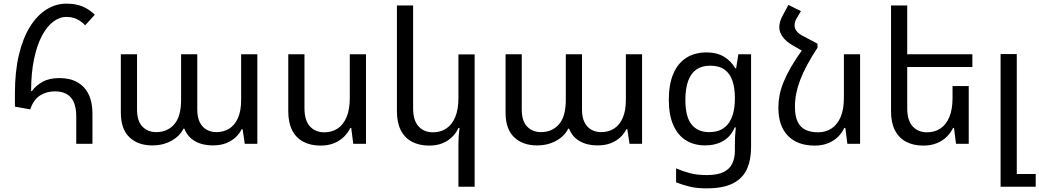

<svg xmlns="http://www.w3.org/2000/svg" viewBox="-20 -790 5711 1055"><path d="M399 0V-150Q399 -220 369.5 -254Q340 -288 282 -288Q235 -288 199.5 -265Q164 -242 146 -189L62 -204V-277Q62 -397 84 -489Q106 -581 145 -643.5Q184 -706 235.5 -738Q287 -770 345 -770Q395 -770 432 -755Q469 -740 501 -709L448 -651Q426 -674 401 -685.5Q376 -697 345 -697Q307 -697 272 -670.5Q237 -644 210 -592.5Q183 -541 167 -465Q151 -389 151 -290L155 -289Q177 -320 214 -340.5Q251 -361 307 -361Q364 -361 404.5 -338.5Q445 -316 466.5 -272.5Q488 -229 488 -166V0Z M817 9Q738 9 691 -36Q644 -81 644 -171V-492H733V-188Q733 -125 762.5 -94.5Q792 -64 838 -64Q900 -64 937.5 -107Q975 -150 975 -241V-492H1064V-188Q1064 -146 1077.5 -118.5Q1091 -91 1115 -77.5Q1139 -64 1169 -64Q1209 -64 1239.5 -83Q1270 -102 1287.5 -141.5Q1305 -181 1305 -241V-492H1394V0H1325L1313 -80H1308Q1296 -56 1275 -36Q1254 -16 1223 -3.5Q1192 9 1148 9Q1093 9 1052 -14Q1011 -37 993 -83H988Q969 -43 923 -17Q877 9 817 9Z M1991 -492V0H1921L1910 -87H1905Q1892 -60 1869.5 -38Q1847 -16 1815 -3Q1783 10 1741 10Q1687 10 1647 -11Q1607 -32 1585.5 -74Q1564 -116 1564 -178V-492H1653V-195Q1653 -128 1683 -95.5Q1713 -63 1762 -63Q1804 -63 1835.5 -84Q1867 -105 1884.5 -147Q1902 -189 1902 -252V-492Z M2588 236H2499V-1Q2499 -24 2500.5 -44.5Q2502 -65 2505 -87H2499Q2487 -60 2465 -38Q2443 -16 2411.5 -3Q2380 10 2338 10Q2284 10 2244 -11Q2204 -32 2182.5 -74Q2161 -116 2161 -178V-760H2250V-195Q2250 -128 2280 -95.5Q2310 -63 2359 -63Q2401 -63 2432.5 -84Q2464 -105 2481.5 -147Q2499 -189 2499 -252V-491H2588Z M2931 9Q2852 9 2805 -36Q2758 -81 2758 -171V-492H2847V-188Q2847 -125 2876.5 -94.5Q2906 -64 2952 -64Q3014 -64 3051.5 -107Q3089 -150 3089 -241V-492H3178V-188Q3178 -146 3191.5 -118.5Q3205 -91 3229 -77.5Q3253 -64 3283 -64Q3323 -64 3353.5 -83Q3384 -102 3401.5 -141.5Q3419 -181 3419 -241V-492H3508V0H3439L3427 -80H3422Q3410 -56 3389 -36Q3368 -16 3337 -3.5Q3306 9 3262 9Q3207 9 3166 -14Q3125 -37 3107 -83H3102Q3083 -43 3037 -17Q2991 9 2931 9Z M3862 245Q3810 245 3772 236Q3734 227 3695 212V135Q3731 151 3771 161.5Q3811 172 3864 172Q3922 172 3955.5 155.5Q3989 139 4003.5 109Q4018 79 4018 39V8Q4018 -17 4019 -39Q4020 -61 4023 -90H4017Q3997 -41 3954.5 -16Q3912 9 3855 9Q3794 9 3749 -19Q3704 -47 3679.5 -103Q3655 -159 3655 -242Q3655 -326 3679.5 -384Q3704 -442 3750.5 -472Q3797 -502 3863 -502Q3919 -502 3958 -478.5Q3997 -455 4020 -415H4025L4037 -492H4107V18Q4107 90 4083.5 140.5Q4060 191 4006.5 218Q3953 245 3862 245ZM3876 -64Q3916 -64 3943 -78Q3970 -92 3986.5 -117Q4003 -142 4010.5 -175.5Q4018 -209 4018 -247V-254Q4018 -307 4004.5 -346.5Q3991 -386 3961.5 -407.5Q3932 -429 3882 -429Q3837 -429 3807 -408.5Q3777 -388 3761.5 -346Q3746 -304 3746 -241Q3746 -148 3780 -106Q3814 -64 3876 -64Z M4391 -520 4472 -550V-528Q4438 -476 4414.5 -432Q4391 -388 4376.5 -349.5Q4362 -311 4355 -275.5Q4348 -240 4348 -204Q4348 -152 4363 -121Q4378 -90 4406.5 -76.5Q4435 -63 4475 -63Q4517 -63 4549 -84Q4581 -105 4599 -147Q4617 -189 4617 -252V-492H4706V0H4636L4625 -87H4619Q4607 -60 4584.5 -38Q4562 -16 4530 -3Q4498 10 4456 10Q4362 10 4309.5 -44Q4257 -98 4257 -198Q4257 -232 4263.5 -266.5Q4270 -301 4285.5 -339Q4301 -377 4326.5 -421.5Q4352 -466 4391 -520ZM4472 -550 4391 -509 4332 -543Q4298 -563 4280 -588.5Q4262 -614 4262 -640Q4262 -656 4267 -672.5Q4272 -689 4281 -705L4312 -763L4381 -729L4359 -692Q4352 -681 4349 -670.5Q4346 -660 4346 -651Q4346 -634 4357 -619.5Q4368 -605 4389 -594Z M5303 -317V0H5233L5222 -87H5217Q5204 -60 5181.5 -38Q5159 -16 5127 -3Q5095 10 5053 10Q4999 10 4959 -11Q4919 -32 4897.5 -74Q4876 -116 4876 -178V-760H4965V-195Q4965 -128 4995 -95.5Q5025 -63 5074 -63Q5116 -63 5147.5 -84Q5179 -105 5196.5 -147Q5214 -189 5214 -252V-317ZM4920 -492H5323V-422H4920Z M5478 236V-493H5567V166H5671V236Z"/></svg>

Font: Noto Sans Armenian
Style: Regular
Weight: 400
Designer: Monotype Design Team
Foundry: Monotype Imaging Inc.
Version: Version 2.007